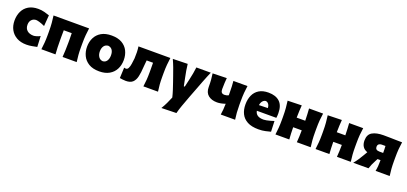

<svg xmlns="http://www.w3.org/2000/svg" viewBox="25 -1498 5669 2677"><g transform="rotate(20 2859.5 -159.5)"><path d="M295 11.5Q210 11.5 150 -22Q90 -55.5 58 -114Q26 -172.5 26 -249Q26 -325.5 54.8 -385.5Q83.5 -445.5 140.8 -480Q198 -514.5 283.5 -514.5Q331.5 -514.5 376 -503Q420.5 -491.5 452 -480L439.5 -317Q392 -339 357.5 -348.8Q323 -358.5 306 -358.5Q266.5 -356.5 241.2 -329.2Q216 -302 216 -254.5Q216 -201.5 250.2 -171Q284.5 -140.5 344 -139.5Q362.5 -139.5 389.8 -147.5Q417 -155.5 443 -170L450.5 -10.5Q420.5 -4.5 379 3.5Q337.5 11.5 295 11.5Z M515 0Q522 -52.5 526 -102.2Q530 -152 530 -214.5V-264.5Q530 -343 525.2 -395.5Q520.5 -448 513.5 -500.5H1041Q1033.5 -448 1028.8 -395.5Q1024 -343 1024 -264.5V-214.5Q1024 -152 1027.8 -102.2Q1031.5 -52.5 1039 0H829.5Q833 -52.5 835.2 -102.2Q837.5 -152 837.5 -214.5V-264.5Q837.5 -317.5 836 -355.5H718Q717 -317.5 717 -264.5V-214.5Q717 -152 718.8 -102.2Q720.5 -52.5 724.5 0Z M1376.5 14.5Q1280.5 14.5 1219.5 -22.8Q1158.5 -60 1129.8 -120.5Q1101 -181 1101 -251Q1101 -326 1131 -385.8Q1161 -445.5 1221.2 -480.5Q1281.5 -515.5 1372.5 -515.5Q1466 -515.5 1526.8 -480.2Q1587.5 -445 1617 -385Q1646.5 -325 1646.5 -251Q1646.5 -175 1615.5 -114.8Q1584.5 -54.5 1524.2 -20Q1464 14.5 1376.5 14.5ZM1376 -135.5Q1415.5 -138.5 1436 -170.5Q1456.5 -202.5 1456.5 -251Q1456.5 -301 1436 -330.5Q1415.5 -360 1376 -365Q1334.5 -361.5 1312.8 -330.8Q1291 -300 1291 -251Q1291 -204 1313.2 -171.2Q1335.5 -138.5 1376 -135.5Z M1770 12.5Q1749.5 12.5 1722.8 9.2Q1696 6 1680.5 3L1687.5 -153.5Q1703 -148.5 1713 -148.5Q1737 -148.5 1749.8 -174.2Q1762.5 -200 1768.8 -240.2Q1775 -280.5 1779.5 -324.5Q1782 -370.5 1780.8 -415.5Q1779.5 -460.5 1773.5 -500.5H2247Q2240 -448 2235 -395.5Q2230 -343 2230 -264.5V-214.5Q2230 -152 2233.8 -102.2Q2237.5 -52.5 2245.5 0H2028.5Q2036 -52.5 2039.8 -102.2Q2043.5 -152 2043.5 -214.5V-264.5Q2043.5 -317.5 2042.5 -355.5H1948Q1945 -329 1942.8 -303Q1940.5 -277 1938.5 -254.5Q1934 -170.5 1920.2 -110.8Q1906.5 -51 1872 -19.2Q1837.5 12.5 1770 12.5Z M2367.5 197.5Q2396 151.5 2418.8 103.2Q2441.5 55 2460.5 8.5Q2449 -41.5 2432.5 -91.8Q2416 -142 2399.5 -190.5L2368 -281Q2350 -334.5 2328.8 -391Q2307.5 -447.5 2283 -500.5L2502 -506Q2507 -457 2515.2 -410.5Q2523.5 -364 2533.5 -315L2558 -194H2572L2599.5 -314.5Q2610 -362 2618.8 -407.8Q2627.5 -453.5 2632.5 -500.5H2846.5Q2829 -460 2813.8 -422.5Q2798.5 -385 2781 -340Q2763.5 -295 2740 -232L2686 -91.5Q2650 4 2626 71Q2602 138 2588.5 192Z M3176.5 0Q3182.5 -39 3186.2 -79Q3190 -119 3190 -164.5Q3159.5 -153.5 3127.2 -147.2Q3095 -141 3068.5 -141Q2987 -141 2937.2 -181.2Q2887.5 -221.5 2887.5 -303Q2887.5 -369 2883.8 -412.2Q2880 -455.5 2873.5 -500.5L3082 -506Q3079 -470 3076.5 -431.8Q3074 -393.5 3074 -340.5Q3074 -308 3087 -291.8Q3100 -275.5 3132 -275.5Q3143 -275.5 3159.2 -279Q3175.5 -282.5 3190 -290.5V-315Q3190 -377.5 3187.8 -417.8Q3185.5 -458 3182 -500.5H3391Q3383.5 -448 3379 -395.5Q3374.5 -343 3374.5 -264.5V-214.5Q3374.5 -152 3378.2 -102.2Q3382 -52.5 3389.5 0Z M3738 14.5Q3637 14.5 3573.8 -19.5Q3510.5 -53.5 3481 -113.2Q3451.5 -173 3451.5 -251Q3451.5 -328.5 3478.5 -388.2Q3505.5 -448 3560.8 -481.8Q3616 -515.5 3700 -515.5Q3807 -515.5 3866.2 -460.8Q3925.5 -406 3925.5 -289.5Q3925.5 -268.5 3924.2 -252.8Q3923 -237 3920.5 -221.5H3631.5Q3638.5 -180.5 3669.8 -158.8Q3701 -137 3761.5 -137Q3778 -137 3804 -142.2Q3830 -147.5 3858.5 -155.2Q3887 -163 3911.5 -171.5L3917.5 -14.5Q3885.5 -6.5 3841.8 4Q3798 14.5 3738 14.5ZM3702 -392Q3676.5 -389.5 3657.2 -367.2Q3638 -345 3632 -305.5L3763 -309Q3761 -347 3743.8 -368.8Q3726.5 -390.5 3702 -392Z M3988 0Q3995 -52.5 3999 -102.2Q4003 -152 4003 -214.5V-264.5Q4003 -343 3998.2 -395.5Q3993.5 -448 3986.5 -500.5L4194.5 -506Q4191 -462.5 4189 -419.8Q4187 -377 4186 -321.5H4313Q4312 -375.5 4309.8 -416.8Q4307.5 -458 4304.5 -500.5H4513Q4505 -448 4500.5 -395.5Q4496 -343 4496 -264.5V-214.5Q4496 -152 4499.8 -102.2Q4503.5 -52.5 4511 0H4305.5Q4309 -45 4310.8 -87.2Q4312.5 -129.5 4313 -179H4186Q4186.5 -129.5 4188.2 -87.2Q4190 -45 4193.5 0Z M4583 0Q4590 -52.5 4594 -102.2Q4598 -152 4598 -214.5V-264.5Q4598 -343 4593.2 -395.5Q4588.5 -448 4581.5 -500.5L4789.5 -506Q4786 -462.5 4784 -419.8Q4782 -377 4781 -321.5H4908Q4907 -375.5 4904.8 -416.8Q4902.5 -458 4899.5 -500.5H5108Q5100 -448 5095.5 -395.5Q5091 -343 5091 -264.5V-214.5Q5091 -152 5094.8 -102.2Q5098.5 -52.5 5106 0H4900.5Q4904 -45 4905.8 -87.2Q4907.5 -129.5 4908 -179H4781Q4781.5 -129.5 4783.2 -87.2Q4785 -45 4788.5 0Z M5142 0Q5173.5 -37.5 5198.2 -75.2Q5223 -113 5244.5 -150L5276.5 -205Q5228.5 -221.5 5205.8 -257.2Q5183 -293 5183 -345Q5183 -435 5243.8 -470Q5304.5 -505 5409.5 -505Q5457 -505 5509.2 -503.8Q5561.5 -502.5 5608 -501.5Q5654.5 -500.5 5685 -500.5Q5677 -448 5672.5 -395.5Q5668 -343 5668 -264.5V-214.5Q5668 -152 5671.8 -102.2Q5675.5 -52.5 5683 0H5474Q5481.5 -39 5484.5 -76Q5487.5 -113 5487.5 -159.5V-164H5443L5424.5 -128.5Q5407 -96.5 5392.8 -64.2Q5378.5 -32 5368.5 0ZM5432.5 -271H5487.5Q5487.5 -299.5 5487 -324.8Q5486.5 -350 5484.5 -373.5H5428Q5404 -373.5 5387.5 -360.8Q5371 -348 5371 -320.5Q5371 -298 5381.5 -287.5Q5392 -277 5406.2 -274Q5420.5 -271 5432.5 -271Z"/></g></svg>

Font: Commissioner Flair ExtraBold
Style: Regular
Weight: 800
Designer: Kostas Bartsokas
Foundry: Kostas Bartsokas
Version: Version 1.000; ttfautohint (v1.8.3)